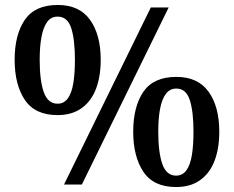

<svg xmlns="http://www.w3.org/2000/svg" viewBox="-20 -744 942 774"><path d="M238 0 588 -714H660L310 0ZM212 -280Q121 -280 80 -341.5Q39 -403 39 -503Q39 -604 80 -664Q121 -724 213 -724Q300 -724 343 -664Q386 -604 386 -503Q386 -436 367 -386Q348 -336 309 -308Q270 -280 212 -280ZM212 -326Q238 -326 253.5 -347.5Q269 -369 275.5 -408.5Q282 -448 282 -503Q282 -585 267 -631Q252 -677 212 -677Q186 -677 170.5 -656Q155 -635 147.5 -596.5Q140 -558 140 -503Q140 -419 156.5 -372.5Q173 -326 212 -326ZM690 10Q599 10 558 -51.5Q517 -113 517 -213Q517 -314 558 -374Q599 -434 691 -434Q778 -434 821 -374Q864 -314 864 -213Q864 -146 845 -96Q826 -46 787 -18Q748 10 690 10ZM690 -36Q716 -36 731.5 -57.5Q747 -79 753.5 -118.5Q760 -158 760 -213Q760 -295 745 -341Q730 -387 691 -387Q665 -387 649 -366Q633 -345 625.5 -306.5Q618 -268 618 -213Q618 -129 634.5 -82.5Q651 -36 690 -36Z"/></svg>

Font: Noto Serif Kannada SemiBold
Style: Regular
Weight: 600
Version: Version 2.003